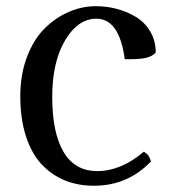

<svg xmlns="http://www.w3.org/2000/svg" viewBox="-20 -574 552 614"><path d="M478 -405.8Q465.8 -392.6 443.6 -388.2Q421.4 -383.8 378.9 -384.8Q361.8 -514.2 288.1 -514.2Q229 -514.2 188 -444.8Q147 -375.5 147 -264.2Q147 -149.9 183.1 -88.4Q219.2 -26.9 291 -26.9Q367.2 -26.9 439.9 -88.9Q449.7 -83 454.1 -77.1Q458.5 -71.3 462.9 -58.1Q389.2 20 279.8 20Q229.5 20 187.5 2.9Q145.5 -14.2 113.3 -48.3Q81.1 -82.5 63 -138.2Q44.9 -193.8 44.9 -266.1Q44.9 -335.4 66.2 -391.6Q87.4 -447.8 122.1 -482.4Q156.7 -517.1 199.2 -535.6Q241.7 -554.2 286.1 -554.2Q321.3 -554.2 354.2 -545.4Q387.2 -536.6 415.5 -519.3Q443.8 -502 460.9 -472.7Q478 -443.4 478 -405.8Z"/></svg>

Font: Adamina
Style: Regular
Weight: 400
Designer: Cyreal (www.cyreal.org)
Foundry: Cyreal (www.cyreal.org)
Version: Version 1.010